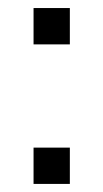

<svg xmlns="http://www.w3.org/2000/svg" viewBox="-20 -455 256 475"><path d="M152.8 -89.8V0H63V-89.8ZM152.8 -435.1V-345.2H63V-435.1Z"/></svg>

Font: Cooper Hewitt
Style: Book
Weight: 705
Designer: Village Type and Design LLC
Foundry: Cooper Hewitt Smithsonian Design Museum
Version: 1.000